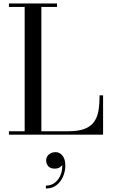

<svg xmlns="http://www.w3.org/2000/svg" viewBox="-20 -770 644 1098"><path d="M31 0V-19.5H121V-730.5H31V-750H306V-730.5H216.5V-19.5H371Q430 -19.5 465.5 -33.8Q501 -48 519.2 -74.8Q537.5 -101.5 543.5 -139.5Q549.5 -177.5 549.5 -225H569.5V0ZM242.5 308V291.5Q273.5 291.5 296 273Q318.5 254.5 329 224Q339.5 193.5 334.5 158.5H340Q341 165.5 335.5 174Q330 182.5 319.2 188.5Q308.5 194.5 294.5 194.5Q268.5 194.5 256.2 180.8Q244 167 244 147.5Q244 134 251 123.2Q258 112.5 270.2 106.2Q282.5 100 297.5 100Q321 100 337.2 119.8Q353.5 139.5 353.5 177.5Q353.5 209.5 340.8 239.5Q328 269.5 303.2 288.8Q278.5 308 242.5 308Z"/></svg>

Font: Bodoni Moda
Style: Regular
Weight: 400
Designer: Owen Earl
Foundry: indestructible type
Version: Version 2.005